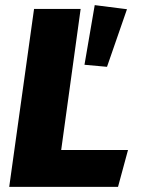

<svg xmlns="http://www.w3.org/2000/svg" viewBox="-20 -730 550 750"><path d="M219 -144H480L441 0H16L113 -695H295ZM476 -694 398 -469 310 -477 350 -710Z"/></svg>

Font: Trujillo ExtraBold
Style: Italic
Weight: 800
Italic angle: -8°
Designer: Fira Sans original fonts by bBox Type GmbH, Carrois Corporate GbR, & Edenspiekermann AG / Changes by Cristiano Sobral
Foundry: Fira Sans original fonts by bBox Type GmbH, Carrois Corporate GbR, & Edenspiekermann AG / Changes by Cristiano Sobral
Version: Version 4.301;July 28, 2020;FontCreator 13.0.0.2655 64-bit